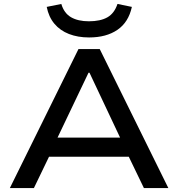

<svg xmlns="http://www.w3.org/2000/svg" viewBox="-20 -954 904 974"><path d="M30 0 378 -705H486L834 0H710L614 -199L670 -159H192L248 -199L152 0ZM429 -585 260 -231 230 -256H632L601 -231L434 -585ZM432 -764Q375 -764 330 -781.5Q285 -799 256 -833.5Q227 -868 217 -919L291 -934Q305 -887 340.5 -866.5Q376 -846 431 -846Q489 -846 524.5 -866Q560 -886 576 -934L649 -919Q632 -841 575.5 -802.5Q519 -764 432 -764Z"/></svg>

Font: Nunito Sans 7pt SemiExpanded SemiBold
Style: Regular
Weight: 600
Width: 6
Designer: Vernon Adams
Foundry: Vernon Adams
Version: Version 3.101;gftools[0.9.27]